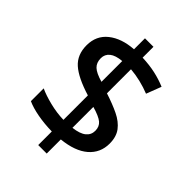

<svg xmlns="http://www.w3.org/2000/svg" viewBox="-233 -870 1039 1039"><g transform="rotate(45 286.0 -350.5)"><path d="M253 -46Q195 -47 143.5 -56.5Q92 -66 57 -82V-180Q93 -163 147.5 -149.5Q202 -136 253 -135V-322Q149 -354 102.5 -395.5Q56 -437 56 -509Q56 -583 110 -626Q164 -669 253 -675V-759H318V-676Q372 -674 417 -664Q462 -654 502 -637L469 -551Q434 -565 395 -574.5Q356 -584 318 -587V-403Q380 -383 425.5 -361Q471 -339 496 -306Q521 -273 521 -221Q521 -150 469 -105Q417 -60 318 -50V58H253ZM253 -585Q206 -581 183 -562.5Q160 -544 160 -514Q160 -480 180.5 -460.5Q201 -441 253 -426ZM318 -139Q369 -145 393 -164.5Q417 -184 417 -215Q417 -247 395.5 -265Q374 -283 318 -299Z"/></g></svg>

Font: Noto Sans Kannada Medium
Style: Regular
Weight: 500
Designer: Jelle Bosma - Monotype Design Team
Foundry: Monotype Imaging Inc.
Version: Version 2.005; ttfautohint (v1.8.4.7-5d5b)